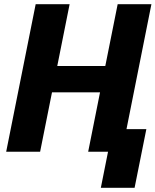

<svg xmlns="http://www.w3.org/2000/svg" viewBox="-20 -731 749 925"><path d="M628.4 173.8H465.8L500.5 0H404.8L461.9 -286.1H230.5L173.3 0H9.8L151.9 -710.9H315.4L255.9 -413.1H487.3L546.9 -710.9H709.5L589.4 -108.9H685.1Z"/></svg>

Font: Roboto-BlackItalic
Style: Italic
Weight: 900
Italic angle: -12°
Designer: Google
Version: Version 1.100141; 2013